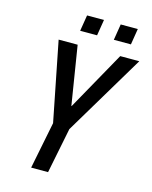

<svg xmlns="http://www.w3.org/2000/svg" viewBox="-128 -961 826 1044"><g transform="rotate(15 284.5 -439.0)"><path d="M274.9 -380.4 276.4 -379.9 461.4 -710.9H568.8L296.9 -255.9L245.6 0H150.4L203.1 -264.2L114.7 -710.9H221.7ZM310.5 -787.6H215.3L230 -877.9H325.2ZM501 -787.6H404.8L419.4 -877.9H515.6Z"/></g></svg>

Font: RobotoCondensed-Italic
Style: Italic
Weight: 400
Designer: Google
Version: Version 1.200311; 2013